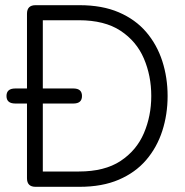

<svg xmlns="http://www.w3.org/2000/svg" viewBox="-20 -720 713 740"><path d="M117 0Q84 0 84 -33V-321H39Q5 -321 5 -350Q5 -379 39 -379H84V-667Q84 -700 117 -700H287Q374 -700 438 -672.5Q502 -645 543.5 -596.5Q585 -548 605.5 -484.5Q626 -421 626 -350Q626 -279 605.5 -215.5Q585 -152 543.5 -103.5Q502 -55 438 -27.5Q374 0 287 0ZM145 -59H284Q383 -59 444.5 -99.5Q506 -140 534.5 -206.5Q563 -273 563 -350Q563 -428 534.5 -494.5Q506 -561 444.5 -601.5Q383 -642 284 -642H145V-379H263Q296 -379 296 -350Q296 -321 263 -321H145Z"/></svg>

Font: Shin Retro Maru Gothic Regular
Style: Regular
Weight: 400
Designer: Iose
Foundry: Typographish
Version: Version 1.002